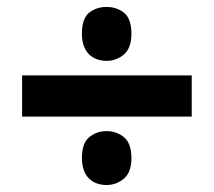

<svg xmlns="http://www.w3.org/2000/svg" viewBox="-20 -630 618 555"><path d="M288.1 -454.1C307.1 -454.1 324.2 -460.4 338.4 -472.7C352.5 -484.9 359.9 -504.9 359.9 -532.2C359.9 -561.5 352.5 -582 338.4 -593.3C324.2 -604.5 307.1 -609.9 288.1 -609.9C268.6 -609.9 252 -604.5 237.8 -593.3C223.6 -582 216.8 -561.5 216.8 -532.2C216.8 -477.5 249 -454.1 288.1 -454.1ZM534.2 -293V-412.1H43.9V-293ZM288.1 -95.2C307.1 -95.2 324.2 -101.6 338.4 -113.8C352.5 -126 359.9 -145.5 359.9 -172.9C359.9 -201.7 352.5 -221.7 338.4 -233.4C324.2 -245.1 307.1 -251 288.1 -251C268.6 -251 252 -245.1 237.8 -233.4C223.6 -221.7 216.8 -201.7 216.8 -172.9C216.8 -118.2 249 -95.2 288.1 -95.2Z"/></svg>

Font: Noto Reveo Sans
Style: Regular
Weight: 800
Designer: Monotype Design Team
Foundry: Monotype Imaging Inc.
Version: Version 2.007